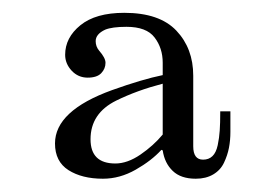

<svg xmlns="http://www.w3.org/2000/svg" viewBox="-20 -716 421 295"><path d="M64.5 -495.6Q64.5 -545.9 152.3 -577.6Q198.7 -594.2 230 -600.6V-619.6Q230 -642.1 217.5 -658.4Q205.1 -674.8 174.3 -674.8Q152.3 -674.8 141.6 -670.4Q127 -663.6 127 -652.8Q127 -644.5 132.3 -638.2Q142.1 -627 142.1 -619.6Q142.1 -610.4 135.5 -603.5Q128.9 -596.7 114.7 -596.7Q100.1 -596.7 90.1 -607.4Q80.1 -618.2 80.1 -631.8Q80.1 -658.2 103.5 -677.2Q127 -696.3 170.9 -696.3Q225.1 -696.3 251 -668.9Q276.9 -641.6 276.9 -599.6V-491.2Q276.9 -470.7 292 -470.7Q300.8 -470.7 306.4 -476.1Q312 -481.4 314.5 -492.9Q316.9 -504.4 317.6 -515.4Q318.4 -526.4 318.4 -544.9H334V-513.2Q334 -500.5 331.8 -489Q329.6 -477.5 324.2 -466.1Q318.8 -454.6 307.6 -448Q296.4 -441.4 280.8 -441.4Q257.8 -441.4 245.4 -453.4Q232.9 -465.3 230 -484.9L228 -485.8Q212.9 -469.2 188.5 -455.3Q164.1 -441.4 138.2 -441.4Q106 -441.4 85.2 -454.6Q64.5 -467.8 64.5 -495.6ZM119.1 -502Q119.1 -464.8 157.2 -464.8Q175.8 -464.8 195.8 -478.5Q215.8 -492.2 230 -509.3V-587.4Q190.4 -577.1 158.7 -561.5Q119.1 -542 119.1 -502Z"/></svg>

Font: Theano Modern
Style: Regular
Weight: 400
Designer: Alexey Kryukov
Version: Version 2.00